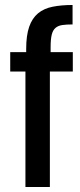

<svg xmlns="http://www.w3.org/2000/svg" viewBox="-20 -750 321 770"><path d="M180 0H82V-463H21V-541H85V-553Q85 -608 97 -642.5Q109 -677 132.5 -696.5Q156 -716 191 -723Q226 -730 271 -730V-652Q246 -652 229.5 -649.5Q213 -647 202.5 -638Q192 -629 187.5 -611Q183 -593 183 -561V-541H272V-463H180Z"/></svg>

Font: Medium
Style: Regular
Weight: 500
Designer: Fernando Haro
Foundry: deFharo
Version: Version 1.787